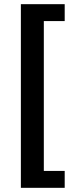

<svg xmlns="http://www.w3.org/2000/svg" viewBox="-20 -734 365 920"><path d="M80 166V-714H290V-633H190V85H290V166Z"/></svg>

Font: Bree Serif
Style: Regular
Weight: 400
Designer: Veronika Burian, Jos Scaglione
Foundry: TypeTogether
Version: Version 1.002